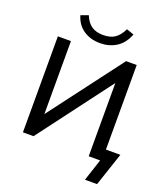

<svg xmlns="http://www.w3.org/2000/svg" viewBox="-187 -1039 1140 1325"><g transform="rotate(20 383.5 -377.0)"><path d="M371 -760Q299 -760 248 -795Q197 -830 178 -895L233 -915Q253 -865 286.5 -842.5Q320 -820 371 -820Q424 -820 456.5 -842Q489 -864 514 -914L568 -895Q541 -825 489 -792.5Q437 -760 371 -760ZM596 161 649 0H565V-538L160 0H82V-705H178V-169L583 -705H661V-84H767L685 161Z"/></g></svg>

Font: Nunito Sans SemiBold
Style: Regular
Weight: 600
Designer: Vernon Adams
Foundry: Vernon Adams
Version: Version 3.101; ttfautohint (v1.8.4.7-5d5b);gftools[0.9.27]